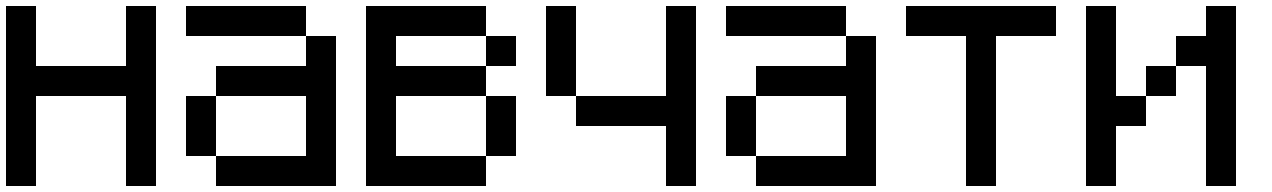

<svg xmlns="http://www.w3.org/2000/svg" viewBox="-20 -620 4240 640"><path d="M0 0V-600H100V-400H400V-600H500V0H400V-300H100V0Z M600 -100V-300H700V-100ZM600 -500V-600H1000V-500ZM700 -100H1000V-300H700V-400H1000V-500H1100V0H700Z M1200 0V-600H1600V-500H1300V-400H1600V-300H1300V-100H1600V0ZM1600 -100V-300H1700V-100ZM1600 -500H1700V-400H1600Z M2200 -200H1900V-300H2200V-600H2300V0H2200ZM1800 -300V-600H1900V-300Z M2400 -100V-300H2500V-100ZM2400 -500V-600H2800V-500ZM2500 -100H2800V-300H2500V-400H2800V-500H2900V0H2500Z M3000 -500V-600H3500V-500H3300V0H3200V-500Z M3600 0V-600H3700V-300H3800V-200H3700V0ZM3800 -300V-400H3900V-300ZM3900 -400V-500H4000V-600H4100V0H4000V-400Z"/></svg>

Font: Galmuri9 Regular
Style: Regular
Weight: 400
Designer: Lee Minseo (quiple)
Version: Version 2.399;hotconv 1.1.1;makeotfexe 2.6.0 DEVELOPMENT